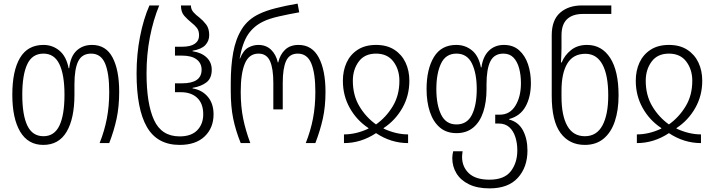

<svg xmlns="http://www.w3.org/2000/svg" viewBox="-20 -790 3944 1060"><path d="M219 10Q135 10 91.5 -63Q48 -136 48 -267Q48 -399 90.5 -470.5Q133 -542 220 -542Q270 -542 308 -510.5Q346 -479 359 -413H362Q369 -479 403 -510.5Q437 -542 488 -542Q565 -542 601.5 -472.5Q638 -403 638 -284Q638 -202 624 -136Q610 -70 583 0H530Q557 -68 570 -136Q583 -204 583 -282Q583 -386 560 -440Q537 -494 483 -494Q433 -494 412 -452Q391 -410 391 -324V-267Q391 -136 348 -63Q305 10 219 10ZM220 -38Q280 -38 308 -96.5Q336 -155 336 -267Q336 -377 308 -435.5Q280 -494 220 -494Q158 -494 130.5 -435.5Q103 -377 103 -267Q103 -155 131 -96.5Q159 -38 220 -38Z M972 10Q848 10 791 -89Q734 -188 734 -385Q734 -490 753 -587.5Q772 -685 805 -760H859Q826 -680 807.5 -584.5Q789 -489 789 -385Q789 -217 830.5 -127Q872 -37 972 -37Q1036 -37 1069 -71Q1102 -105 1102 -159Q1102 -218 1069 -249.5Q1036 -281 978 -281H946V-330H985Q1093 -330 1093 -405Q1093 -441 1065.5 -462Q1038 -483 985 -483H946V-532H985Q1032 -532 1055.5 -548.5Q1079 -565 1079 -595Q1079 -621 1066.5 -636.5Q1054 -652 1037 -665Q1016 -682 997.5 -702.5Q979 -723 979 -760H1034Q1034 -738 1048 -722.5Q1062 -707 1081 -693Q1101 -677 1118 -655Q1135 -633 1135 -596Q1135 -564 1113.5 -541Q1092 -518 1043 -510V-507Q1092 -500 1120.5 -473Q1149 -446 1149 -405Q1149 -358 1120 -335.5Q1091 -313 1043 -305V-302Q1096 -293 1127.5 -255.5Q1159 -218 1159 -159Q1159 -84 1110 -37Q1061 10 972 10Z M1309 0Q1281 -69 1267.5 -135Q1254 -201 1254 -286V-334Q1254 -425 1267.5 -500Q1281 -575 1315 -629.5Q1349 -684 1411 -713Q1448 -731 1503 -745Q1558 -759 1623 -770L1632 -722Q1575 -712 1520 -699.5Q1465 -687 1433 -671Q1381 -646 1350 -600.5Q1319 -555 1303 -467H1305Q1324 -513 1351 -527.5Q1378 -542 1406 -542Q1449 -542 1476.5 -515.5Q1504 -489 1514 -445H1516Q1526 -489 1554 -515.5Q1582 -542 1628 -542Q1703 -542 1740 -472Q1777 -402 1777 -283Q1777 -202 1762.5 -136Q1748 -70 1721 0H1668Q1695 -68 1708 -136Q1721 -204 1721 -283Q1721 -386 1698.5 -440Q1676 -494 1624 -494Q1578 -494 1559.5 -453.5Q1541 -413 1541 -333V-186H1489V-333Q1489 -412 1470.5 -453Q1452 -494 1407 -494Q1355 -494 1332 -439.5Q1309 -385 1309 -283Q1309 -202 1322.5 -135.5Q1336 -69 1362 0Z M1879 0V-48Q1946 -48 2014 -80V-83Q1949 -126 1911 -194Q1873 -262 1873 -344Q1873 -400 1893.5 -444.5Q1914 -489 1955 -515.5Q1996 -542 2056 -542Q2116 -542 2157 -515.5Q2198 -489 2219 -444.5Q2240 -400 2240 -344Q2240 -262 2201.5 -194Q2163 -126 2098 -83V-80Q2167 -48 2233 -48V0Q2139 0 2056 -55Q1973 0 1879 0ZM2056 -103Q2112 -143 2148.5 -203.5Q2185 -264 2185 -344Q2185 -406 2152 -450Q2119 -494 2056 -494Q1993 -494 1960.5 -450Q1928 -406 1928 -344Q1928 -264 1964 -203.5Q2000 -143 2056 -103Z M2683 250Q2615 250 2569 227.5Q2523 205 2500 167Q2477 129 2477 83Q2477 66 2482 45H2534Q2533 53 2532 61Q2531 69 2531 76Q2531 131 2568.5 166.5Q2606 202 2682 202Q2764 202 2800 155.5Q2836 109 2836 40Q2836 0 2825 -34Q2814 -68 2791.5 -88Q2769 -108 2733 -108H2714V-157H2740Q2795 -157 2825.5 -206.5Q2856 -256 2856 -331Q2856 -376 2846 -413Q2836 -450 2815 -472Q2794 -494 2759 -494Q2709 -494 2687.5 -452Q2666 -410 2666 -324V-297Q2666 -227 2648 -172Q2630 -117 2593 -86Q2556 -55 2500 -55Q2445 -55 2408.5 -86Q2372 -117 2353.5 -172Q2335 -227 2335 -298Q2335 -408 2375.5 -475Q2416 -542 2499 -542Q2549 -542 2586 -511.5Q2623 -481 2635 -418H2638Q2646 -478 2679 -510Q2712 -542 2762 -542Q2813 -542 2846 -512.5Q2879 -483 2895 -435.5Q2911 -388 2911 -332Q2911 -255 2881.5 -202Q2852 -149 2791 -133V-130Q2842 -117 2867 -70.5Q2892 -24 2892 41Q2892 133 2839 191.5Q2786 250 2683 250ZM2500 -103Q2559 -103 2585.5 -156.5Q2612 -210 2612 -298Q2612 -385 2585.5 -439.5Q2559 -494 2500 -494Q2441 -494 2415 -439.5Q2389 -385 2389 -298Q2389 -211 2415.5 -157Q2442 -103 2500 -103Z M3209 10Q3123 10 3074.5 -56Q3026 -122 3026 -261V-595Q3026 -679 3072 -719.5Q3118 -760 3193 -760H3355V-713H3198Q3141 -713 3110.5 -684Q3080 -655 3080 -595V-524Q3080 -507 3079 -486Q3078 -465 3077 -445H3081Q3097 -485 3132.5 -513.5Q3168 -542 3221 -542Q3302 -542 3348.5 -470.5Q3395 -399 3395 -263Q3395 -182 3374.5 -120.5Q3354 -59 3312.5 -24.5Q3271 10 3209 10ZM3209 -38Q3274 -38 3306 -97.5Q3338 -157 3338 -263Q3338 -375 3306 -434Q3274 -493 3212 -493Q3145 -493 3112.5 -440Q3080 -387 3080 -289V-256Q3080 -152 3112 -95Q3144 -38 3209 -38Z M3496 0V-48Q3563 -48 3631 -80V-83Q3566 -126 3528 -194Q3490 -262 3490 -344Q3490 -400 3510.5 -444.5Q3531 -489 3572 -515.5Q3613 -542 3673 -542Q3733 -542 3774 -515.5Q3815 -489 3836 -444.5Q3857 -400 3857 -344Q3857 -262 3818.5 -194Q3780 -126 3715 -83V-80Q3784 -48 3850 -48V0Q3756 0 3673 -55Q3590 0 3496 0ZM3673 -103Q3729 -143 3765.5 -203.5Q3802 -264 3802 -344Q3802 -406 3769 -450Q3736 -494 3673 -494Q3610 -494 3577.5 -450Q3545 -406 3545 -344Q3545 -264 3581 -203.5Q3617 -143 3673 -103Z"/></svg>

Font: Noto Sans Georgian Condensed Light
Style: Regular
Weight: 300
Width: 3
Designer: Monotype Design Team, Akaki Razmadze
Foundry: Google LLC
Version: Version 2.005; ttfautohint (v1.8.4.7-5d5b)